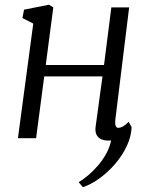

<svg xmlns="http://www.w3.org/2000/svg" viewBox="-20 -586 632 814"><path d="M469 -79Q467 -61 470.5 -52.5Q474 -44 480.5 -44Q490.5 -44 501 -49.8Q511.5 -55.5 525.5 -69.5L538 -47Q536.5 -8 518 32Q499.5 72 469.5 107.2Q439.5 142.5 403.5 169Q367.5 195.5 331.5 207.5L313.5 186.5Q332 175.5 353.5 157.5Q375 139.5 395.2 116Q415.5 92.5 430.5 65.2Q445.5 38 451 9Q448 9.5 445 9.8Q442 10 439 10Q422 10 408.8 4Q395.5 -2 389 -15.2Q382.5 -28.5 385.5 -49.5L414.5 -262H167.5L133 0H56L121 -486L75 -509.5L82 -545L187 -566L206 -555L174 -310.5H421L452 -554.5H527.5Z"/></svg>

Font: Merriweather 7pt Light
Style: Italic
Weight: 300
Italic angle: -7.8°
Designer: Eben Sorkin
Foundry: Eben Sorkin
Version: Version 2.200;gftools[0.9.31]